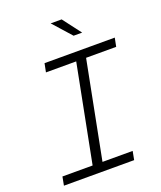

<svg xmlns="http://www.w3.org/2000/svg" viewBox="-168 -1047 964 1151"><g transform="rotate(-20 314.0 -471.0)"><path d="M37.5 0H485.5L496 -55H303.5L424.5 -675H616.5L627.5 -730H179.5L168.5 -675H361.5L240.5 -55H48ZM454 -825 365.5 -941.5H295.5L399.5 -825Z"/></g></svg>

Font: Monaspace Neon ExtraLight
Style: Italic
Weight: 200
Italic angle: -11°
Designer: Riley Cran & the Lettermatic Team
Foundry: Lettermatic
Version: Version 1.200 (Monaspace Neon)